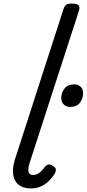

<svg xmlns="http://www.w3.org/2000/svg" viewBox="-20 -1035 484 1072"><path d="M155 17Q88 17 64 -27.5Q40 -72 65 -150L334 -983Q341 -1003 350.5 -1009Q360 -1015 379 -1015Q411 -1015 419 -1005.5Q427 -996 421 -976L145 -124Q135 -92 139.5 -75Q144 -58 165 -58Q180 -58 192.5 -65.5Q205 -73 215 -84Q225 -95 231 -104Q237 -112 247.5 -116Q258 -120 275 -109Q292 -99 292 -88Q292 -77 286 -66Q275 -48 256.5 -28.5Q238 -9 212.5 4Q187 17 155 17ZM371 -438Q351 -438 336.5 -451Q322 -464 322 -489Q322 -517 340 -540.5Q358 -564 395 -564Q415 -564 429.5 -551.5Q444 -539 444 -513Q444 -486 426.5 -462Q409 -438 371 -438Z"/></svg>

Font: Playwrite RO
Style: Regular
Weight: 400
Designer: Veronika Burian, José Scaglione
Foundry: TypeTogether
Version: Version 1.002